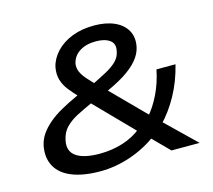

<svg xmlns="http://www.w3.org/2000/svg" viewBox="-103 -839 1081 974"><g transform="rotate(-15 437.5 -352.5)"><path d="M309 9Q220 9 160.5 -15Q101 -39 76.5 -85Q52 -131 64 -192Q71 -224 89.5 -250.5Q108 -277 137 -301.5Q166 -326 204.5 -347.5Q243 -369 289 -390L329 -409L305 -383Q278 -411 257 -437.5Q236 -464 227 -494Q218 -524 225 -561Q235 -604 268 -639Q301 -674 352 -694Q403 -714 468 -714Q529 -714 573.5 -694.5Q618 -675 638.5 -638.5Q659 -602 649 -553Q642 -518 614.5 -485.5Q587 -453 539 -423Q491 -393 423 -365L440 -388L630 -196L612 -194Q648 -235 675.5 -291.5Q703 -348 717 -417H817Q796 -332 757.5 -262Q719 -192 669 -140L671 -156L832 0H684L591 -94L615 -95Q548 -45 468.5 -18Q389 9 309 9ZM329 -78Q393 -78 450.5 -96Q508 -114 552 -150L546 -137L335 -353L379 -349L342 -332Q307 -316 272.5 -298.5Q238 -281 212 -255Q186 -229 178 -187Q167 -133 206.5 -105.5Q246 -78 329 -78ZM456 -634Q405 -634 371 -612.5Q337 -591 328 -553Q324 -530 333 -509Q342 -488 361.5 -466Q381 -444 407 -418L374 -422Q425 -447 461.5 -466.5Q498 -486 519.5 -507.5Q541 -529 546 -558Q555 -596 529 -615Q503 -634 456 -634Z"/></g></svg>

Font: Nunito Sans 10pt Expanded SemiBold
Style: Italic
Weight: 600
Width: 7
Italic angle: -9°
Designer: Vernon Adams
Foundry: Vernon Adams
Version: Version 3.101;gftools[0.9.27]